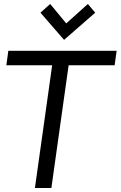

<svg xmlns="http://www.w3.org/2000/svg" viewBox="-20 -948 608 968"><path d="M303 -747 460 -884 423 -928 314 -830 233 -928 184 -884ZM22 -692 12 -619H243L156 0H239L326 -619H558L568 -692Z"/></svg>

Font: Cantarell
Style: Oblique
Weight: 400
Italic angle: -8°
Designer: Dave Crossland
Version: Version 0.024